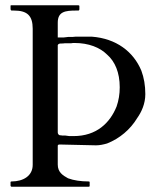

<svg xmlns="http://www.w3.org/2000/svg" viewBox="-20 -708 606 728"><path d="M206 -160H210L342 -157H345C358 -157 372 -160 386 -164C434 -183 474 -217 500 -260C517 -284 531 -315 531 -351C531 -384 526 -413 516 -440C486 -512 421 -562 328 -569H278C269 -569 261 -569 256 -568H239C234 -567 228 -567 222 -566H199V-622C199 -664 227 -668 269 -668H277C279 -668 280 -669 280 -670C281 -671 281 -672 281 -673V-685C281 -687 279 -688 277 -688H24C22 -688 21 -688 20 -687V-673C20 -671 22 -668 24 -668H33C83 -668 104 -649 104 -599V-83C104 -41 68 -20 24 -20C22 -20 21 -20 20 -18V-4C20 -3 20 -2 21 -2C22 0 23 0 24 0H316C319 0 320 -1 320 -4V-16C320 -19 319 -20 316 -20C287 -20 259 -24 238 -32C218 -43 199 -55 199 -84V-155C199 -159 202 -160 206 -160ZM211 -543C216 -543 221 -543 226 -544H250C254 -545 258 -545 263 -545C316 -545 359 -528 386 -501C416 -475 434 -433 434 -377C434 -351 430 -327 422 -304C397 -242 346 -192 259 -192H243C238 -193 233 -193 228 -194H216C213 -195 210 -195 209 -195C202 -195 199 -201 199 -206V-537C201 -542 206 -543 211 -543Z"/></svg>

Font: fbb
Style: Regular
Weight: 400
Designer: David J. Perry, Michael Sharpe
Version: Version 1.045